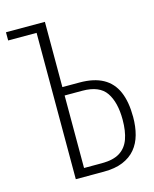

<svg xmlns="http://www.w3.org/2000/svg" viewBox="-120 -891 782 972"><g transform="rotate(-15 271.0 -405.0)"><path d="M155 0V-767H6V-810H210V-468H300Q375 -468 423 -441.5Q471 -415 494 -362Q517 -309 517 -229Q517 -179 505.5 -137Q494 -95 468.5 -64.5Q443 -34 402 -17Q361 0 302 0ZM210 -44H304Q363 -44 397.5 -65.5Q432 -87 447 -128.5Q462 -170 462 -230Q462 -321 427 -372.5Q392 -424 303 -424H210Z"/></g></svg>

Font: Oswald ExtraLight
Style: Regular
Weight: 250
Designer: Vernon Adams
Foundry: Vernon Adams
Version: Version 4.100; ttfautohint (v1.8.1.43-b0c9)